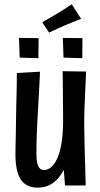

<svg xmlns="http://www.w3.org/2000/svg" viewBox="-20 -855 463 885"><path d="M153.8 10Q117.4 10 94.4 -7.6Q71.4 -25.2 61.3 -59.5Q51.2 -93.8 51.2 -142.8Q51.2 -157.4 51.7 -182.4Q52.2 -207.4 52.9 -240.5Q53.6 -273.6 54 -311Q54.4 -343.2 55.1 -372.1Q55.8 -401 56.5 -426.6Q57.2 -452.2 57.4 -475.3Q57.6 -498.4 57.6 -518.6L164.4 -524.6Q163.4 -499.6 162 -474.3Q160.6 -449 159.2 -421.8Q157.8 -394.6 156 -363.5Q154.2 -332.4 152.2 -293.8Q151.2 -270.6 150.2 -249.3Q149.2 -228 148.7 -209.6Q148.2 -191.2 148 -175.5Q147.8 -159.8 147.8 -148.2Q147.8 -123.2 151.2 -105.9Q154.6 -88.6 162.2 -79.9Q169.8 -71.2 182.4 -71.2Q199.4 -71.2 215.1 -83.8Q230.8 -96.4 243.4 -123.7Q256 -151 263.4 -194.1Q270.8 -237.2 270.8 -297.8L315.8 -301.8Q315.2 -250.6 309.4 -203.7Q303.6 -156.8 291.9 -117.8Q280.2 -78.8 261.1 -50.2Q242 -21.6 215.3 -5.8Q188.6 10 153.8 10ZM279.6 0 271.2 -109.2Q271.4 -158.6 271.1 -205.3Q270.8 -252 270.8 -297.8Q270.8 -325 270.6 -356.2Q270.4 -387.4 270 -418.3Q269.6 -449.2 269.4 -477.3Q269.2 -505.4 268.8 -526.8L377 -525.2Q375.4 -495.6 374.3 -468.6Q373.2 -441.6 372.1 -416.7Q371 -391.8 369.9 -368.5Q368.8 -345.2 368.5 -323.9Q368.2 -302.6 368.2 -282.8Q368.6 -256.6 369.1 -223.9Q369.6 -191.2 370.6 -156.7Q371.6 -122.2 372.6 -91Q373.6 -59.8 374.1 -36Q374.6 -12.2 375 0ZM206.6 -704.6 174.4 -752.2Q181 -755.8 191 -761.7Q201 -767.6 214.9 -775.6Q228.8 -783.6 245.8 -793.6Q261.8 -803.2 274.2 -811.3Q286.6 -819.4 296 -825.8Q305.4 -832.2 310.8 -835.2L354 -768Q345.6 -765.6 334.6 -760.9Q323.6 -756.2 310.4 -750.9Q297.2 -745.6 281.6 -739.2Q267 -733.2 249.2 -724.8Q231.4 -716.4 218.7 -710.5Q206 -704.6 206.6 -704.6ZM156.8 -586.8 70.8 -589.4 67.6 -680.2 158 -679.2ZM359.4 -586.8 272.8 -589.4 269.6 -680.2 360 -679.2Z"/></svg>

Font: Truculenta
Style: Regular
Weight: 400
Designer: Ivan Castro, Eva Sanz & Omnibus-Type Team
Foundry: Omnibus-Type
Version: Version 1.002